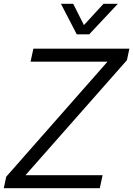

<svg xmlns="http://www.w3.org/2000/svg" viewBox="-21 -998 706 1018"><path d="M386 -816 302 -978H367L424 -865L528 -978H604L452 -816ZM-1 0 12 -61 549 -671H141L156 -740H665L652 -679L114 -69H523L508 0Z"/></svg>

Font: Be Vietnam Pro Light
Style: Italic
Weight: 300
Italic angle: -12°
Designer: Lam Bao, Tony Le, Vietanh Nguyen
Foundry: Yellow Type Foundry
Version: Version 1.002; ttfautohint (v1.8.3)